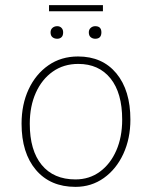

<svg xmlns="http://www.w3.org/2000/svg" viewBox="-20 -721 592 748"><path d="M284 -501Q379 -501 433.5 -435Q488 -369 488 -255Q488 -181 460.5 -121.5Q433 -62 384.5 -27.5Q336 7 274 7Q176 7 120 -59Q64 -125 64 -239Q64 -314 91.5 -373Q119 -432 168.5 -466.5Q218 -501 284 -501ZM274 -22Q328 -22 369 -52Q410 -82 433 -134.5Q456 -187 456 -255Q456 -359 410.5 -415.5Q365 -472 285 -472Q228 -472 185.5 -442Q143 -412 119.5 -359.5Q96 -307 96 -239Q96 -135 142.5 -78.5Q189 -22 274 -22ZM171 -677V-701H381V-677ZM203 -570Q192 -570 184.5 -576Q177 -582 177 -595Q177 -606 184.5 -612.5Q192 -619 203 -619Q213 -619 219.5 -612.5Q226 -606 226 -595Q226 -582 219.5 -576Q213 -570 203 -570ZM351 -570Q341 -570 333.5 -576Q326 -582 326 -595Q326 -606 333.5 -612.5Q341 -619 351 -619Q375 -619 375 -595Q375 -570 351 -570Z"/></svg>

Font: Livvic Thin
Style: Regular
Weight: 250
Designer: Jacques Le Bailly, Baron von Fonthausen
Version: Version 1.001; ttfautohint (v1.8.2)